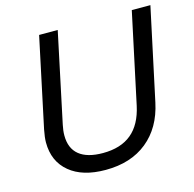

<svg xmlns="http://www.w3.org/2000/svg" viewBox="-102 -794 914 905"><g transform="rotate(-15 354.5 -342.0)"><path d="M129.9 -46.4Q65.9 -99.1 65.9 -191.9Q65.9 -215.8 73.2 -252.9L166 -689.9H256.8L164.1 -252Q158.2 -224.6 158.2 -201.2Q158.2 -138.2 197.3 -106.4Q236.8 -74.2 313 -74.2Q400.9 -74.2 453.1 -117.7Q504.9 -160.6 523.9 -248L618.2 -689.9H709L612.8 -240.2Q587.9 -123 508.3 -58.6Q428.7 5.9 305.2 5.9Q192.9 5.9 129.9 -46.4Z"/></g></svg>

Font: D-DIN Exp
Style: DINExp-Italic
Weight: 400
Width: 7
Italic angle: -12°
Designer: Charles Nix
Foundry: Datto Inc.
Version: Version 1.00